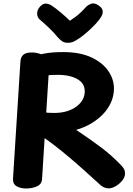

<svg xmlns="http://www.w3.org/2000/svg" viewBox="-20 -1081 774 1117"><path d="M98.9 -724.8Q100.9 -749.4 116 -762.7Q131.1 -775.9 167.6 -775.9Q179.7 -775.9 196.7 -772.2Q213.8 -768.6 230.2 -761.1Q246.7 -753.7 257.4 -741.9Q268.1 -730.1 267.1 -713.7L224.7 -40.2Q222.9 -9.1 194.8 3.2Q166.7 15.6 130.8 15.6Q100.8 15.6 77.3 2.8Q53.9 -9.9 55.7 -42.6ZM202.4 -635.6Q190.4 -633.6 182.2 -643.2Q174 -652.8 168.2 -667.8Q162.3 -682.9 159.6 -698Q156.9 -713.1 156.9 -721.1Q156.9 -738.1 174.6 -749.3Q192.3 -760.4 236.3 -769.1Q259.3 -773.4 284.9 -775.7Q310.6 -778 348.1 -778Q444 -778 509.7 -748Q575.3 -718 609.1 -669.5Q642.9 -621 642.9 -567Q642.9 -524 626 -485.8Q609.1 -447.6 578.8 -416.2Q548.4 -384.8 508.5 -361.6Q468.6 -338.4 423.2 -325.6Q470.2 -293.6 505.5 -268.9Q540.8 -244.2 569.7 -222.2Q598.6 -200.1 625.3 -176.7Q652 -153.2 681.1 -123.4Q696.7 -107.1 702 -96.9Q707.3 -86.7 707.3 -71.7Q707.3 -50.3 691.2 -30.5Q675.1 -10.7 652.9 2.2Q630.8 15 611.8 15Q602.8 15 590.4 11Q578.1 7 567.1 -2Q527.1 -38 482.1 -78.9Q437 -119.9 388.5 -161.1Q340 -202.2 289.8 -240.7Q239.7 -279.1 188.7 -312.1L195.2 -432.9Q206.2 -431.9 232.4 -427.9Q258.7 -423.9 295 -423.9Q337.6 -423.9 370.6 -434.3Q403.6 -444.7 426.6 -462.5Q449.7 -480.3 461.4 -502.7Q473.1 -525.1 473.1 -549.1Q473.1 -584 451.2 -605Q429.3 -626 394.2 -635.8Q359.1 -645.6 317.4 -645.6Q294.4 -645.6 277.4 -644.6Q260.4 -643.6 243.4 -641.6Q226.4 -639.6 202.4 -635.6ZM478.1 -1038Q490.3 -1051.8 509.6 -1059Q528.9 -1066.2 551.7 -1050.7Q574.3 -1036 577.1 -1019.3Q579.9 -1002.6 569.1 -983.9Q556.2 -962.3 534.3 -939.6Q512.4 -916.8 489.8 -896.7Q467.1 -876.7 450.1 -864.3Q430.1 -850.3 412.9 -841.2Q395.7 -832 374.6 -832Q352.9 -832 339.3 -842.3Q325.8 -852.7 313.9 -866.3Q294.2 -890.6 268.8 -915.3Q243.3 -940.1 210.1 -968.4Q196.6 -980.8 196.1 -1002.1Q195.6 -1023.3 212.6 -1042.1Q230.6 -1061.7 247.7 -1060.1Q264.9 -1058.6 279.4 -1049.4Q303.9 -1033.4 334.7 -1007.3Q365.4 -981.1 386.7 -960.4Q403.4 -971.2 419 -982.8Q434.6 -994.3 449.3 -1008.3Q464.1 -1022.2 478.1 -1038Z"/></svg>

Font: Playpen Sans Arabic
Style: Regular
Weight: 400
Designer: Azza Alameddine, Laura Meseguer, Veronika Burian, José Scaglione
Foundry: TypeTogether
Version: Version 2.000